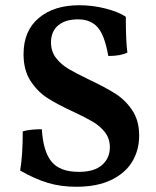

<svg xmlns="http://www.w3.org/2000/svg" viewBox="-20 -705 595 734"><path d="M57 -53Q67 -110 67 -203Q96 -211 140 -211Q145 -126 177 -87Q209 -48 281 -48Q341 -48 370.5 -74.5Q400 -101 400 -142Q400 -175 381.5 -199Q363 -223 335 -239.5Q307 -256 260 -278Q199 -306 161 -330.5Q123 -355 96.5 -396Q70 -437 70 -498Q70 -587 128 -636Q186 -685 283 -685Q334 -685 383 -672.5Q432 -660 461 -641Q461 -545 467 -504Q442 -491 394 -491Q380 -571 353 -601Q326 -631 278 -631Q230 -631 202.5 -608Q175 -585 175 -543Q175 -508 194.5 -483Q214 -458 243 -441Q272 -424 322 -400Q383 -371 421 -347Q459 -323 485.5 -283.5Q512 -244 512 -187Q512 -131 485.5 -87Q459 -43 405 -17Q351 9 272 9Q211 9 161 -6.5Q111 -22 57 -53Z"/></svg>

Font: Vollkorn SC SemiBold
Style: Regular
Weight: 600
Designer: Friedrich Althausen
Foundry: Friedrich Althausen
Version: Version 4.015